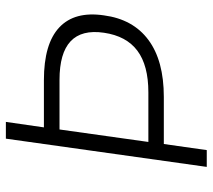

<svg xmlns="http://www.w3.org/2000/svg" viewBox="-54 -646 700 631"><g transform="rotate(-90 295.5 -330.0)"><path d="M348.1 -535.2Q467.8 -535.2 521.5 -484.6Q575.2 -434.1 561 -337.9Q548.3 -242.2 480.2 -191.7Q412.1 -141.1 293 -141.1H138.2L118.2 0H63L155.8 -660.2H210.9L192.9 -535.2ZM145 -191.9H308.1Q396.5 -191.9 444.8 -228Q493.2 -264.2 503.9 -337.9Q514.6 -411.1 475.8 -447.5Q437 -483.9 349.1 -483.9H186Z"/></g></svg>

Font: Human Sans Light
Style: Italic
Weight: 300
Italic angle: -8°
Designer: Tim Radville
Foundry: Continuum
Version: Version 1.000;FEAKit 1.0